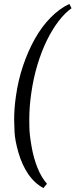

<svg xmlns="http://www.w3.org/2000/svg" viewBox="-20 -803 384 977"><path d="M344 -761Q311 -738 279 -696.5Q247 -655 219.5 -599.5Q192 -544 171 -475Q150 -406 139 -328Q129 -260 129 -195Q129 -191 129.5 -155Q130 -119 140.5 -58.5Q151 2 171 51.5Q191 101 219 132L201 154Q155 129 123.5 82.5Q92 36 74 -26Q56 -88 54 -132.5Q52 -177 52 -193Q52 -252 61 -313Q72 -393 97 -467.5Q122 -542 157 -604.5Q192 -667 237 -713Q282 -759 333 -783Z"/></svg>

Font: Oxford Ugaritic
Style: Regular
Weight: 400
Designer: Jacob Thomas
Foundry: Bengal Creative Media Limited
Version: Version 1.000